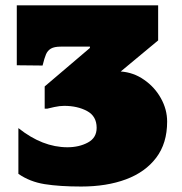

<svg xmlns="http://www.w3.org/2000/svg" viewBox="-20 -680 673 709"><path d="M279.8 8.8Q200.2 8.8 145 0Q89.8 -8.8 47.9 -38.1V-207Q136.7 -136.2 229 -136.2Q272 -136.2 304.4 -153.6Q336.9 -170.9 336.9 -208Q336.9 -251 301.5 -270Q266.1 -289.1 216.8 -289.1Q200.2 -289.1 180.2 -284.7Q161.1 -279.8 154.8 -278.8H145V-360.8L312 -502.9V-507.8H204.1Q180.7 -507.8 168 -500.5Q155.8 -493.2 149.9 -479.5Q144 -465.8 137.2 -438L42 -439V-660.2H564V-530.8L425.8 -416Q473.6 -412.6 512.2 -385.3Q551.3 -358.4 574.2 -317.1Q597.2 -275.9 597.2 -231Q597.2 -150.9 556.9 -97.7Q516.6 -44.4 445.3 -17.8Q374 8.8 279.8 8.8Z"/></svg>

Font: Angkor
Style: Regular
Weight: 400
Designer: Danh Hong
Foundry: Danh Hong
Version: Version 8.000; ttfautohint (v1.8.3)